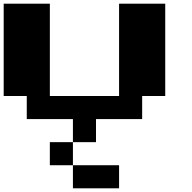

<svg xmlns="http://www.w3.org/2000/svg" viewBox="-20 -1020 1040 1040"><path d="M875 -1000V-500H750V-375H500V-250H375V-375H125V-500H0V-1000H250V-500H625V-1000ZM250 -250H375V-125H250ZM375 0V-125H625V0Z"/></svg>

Font: Press Start 2P
Style: Regular
Weight: 400
Designer: CodeMan38
Foundry: CodeMan38
Version: Version 3.000